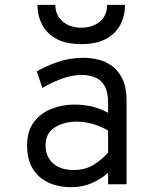

<svg xmlns="http://www.w3.org/2000/svg" viewBox="-20 -762 656 794"><path d="M274.5 12Q221 12 179.8 -7.2Q138.5 -26.5 115.2 -64.8Q92 -103 92 -160.5Q92 -219.5 120 -256.8Q148 -294 192.5 -311.8Q237 -329.5 287 -329.5Q324.5 -329.5 358.2 -322Q392 -314.5 427 -295.5V-335.5Q427 -382.5 412 -407.8Q397 -433 372 -442.5Q347 -452 317.5 -452Q276.5 -452 232.2 -435.2Q188 -418.5 155.5 -398L132 -466.5Q165.5 -487 216.8 -505Q268 -523 325.5 -523Q354.5 -523 385.5 -515.8Q416.5 -508.5 443.5 -489Q470.5 -469.5 487 -434.2Q503.5 -399 503.5 -342.5V0H427V-47.5Q398.5 -22 360.2 -5Q322 12 274.5 12ZM285 -59Q333.5 -59 369 -81.8Q404.5 -104.5 427 -131V-222Q403 -237 368 -248Q333 -259 297 -259Q245.5 -259 207 -235.2Q168.5 -211.5 168.5 -160.5Q168.5 -115 198.8 -87Q229 -59 285 -59ZM316 -579.5Q253 -579.5 213 -601.5Q173 -623.5 154 -660.5Q135 -697.5 135 -742H209Q209 -698 239.5 -672.8Q270 -647.5 316 -647.5Q362.5 -647.5 392.8 -672.8Q423 -698 423 -742H497Q497 -697.5 478 -660.5Q459 -623.5 419 -601.5Q379 -579.5 316 -579.5Z"/></svg>

Font: Overpass Mono Light
Style: Regular
Weight: 400
Monospace: yes
Version: Version 4.000